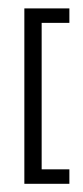

<svg xmlns="http://www.w3.org/2000/svg" viewBox="-20 -369 201 466"><path d="M148.4 77.1H39.1V-348.6H148.4V-313.5H81.1V42H148.4Z"/></svg>

Font: NotoSansOldHungarianUI
Style: Regular
Weight: 400
Designer: Monotype Design Team
Foundry: Monotype Imaging Inc.
Version: Version 1001.000; ttfautohint (v1.8.4.7-5d5b)